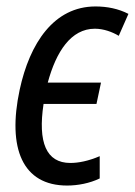

<svg xmlns="http://www.w3.org/2000/svg" viewBox="-20 -565 418 595"><path d="M188 10C221 10 258 3 289 -12V-81C254 -66 223 -60 198 -60C123 -60 97 -124 115 -243H279L293 -309H128C154 -405 200 -476 274 -476C301 -476 328 -466 348 -454L378 -522C347 -538 312 -545 276 -545C147 -545 72 -431 41 -287C2 -105 50 10 188 10Z"/></svg>

Font: Noto Sans Condensed
Style: Italic
Weight: 400
Width: 3
Italic angle: -12°
Designer: Monotype Design Team
Foundry: Monotype Imaging Inc.
Version: Version 2.013